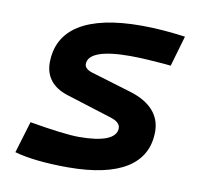

<svg xmlns="http://www.w3.org/2000/svg" viewBox="-65 -597 717 677"><g transform="rotate(10 293.0 -258.5)"><path d="M219.2 9.8C404.3 9.8 501 -51.3 501 -167.5C501 -226.1 462.9 -268.6 390.6 -290.5L248 -333.5C229.5 -338.9 218.8 -347.7 218.8 -359.9C218.8 -396 270 -415 368.2 -415C406.7 -415 457.5 -411.6 514.6 -406.2L546.4 -515.6C493.2 -522.9 439 -527.3 389.2 -527.3C194.3 -527.3 92.8 -463.9 92.8 -342.3C92.8 -294.4 119.6 -258.3 172.9 -241.2L338.9 -189C360.4 -182.1 372.6 -171.4 372.6 -157.2C372.6 -121.6 326.7 -102.5 239.3 -102.5C203.1 -102.5 142.1 -110.4 62.5 -124L28.3 -10.7C73.2 2.4 139.2 9.8 219.2 9.8Z"/></g></svg>

Font: Cascadia Mono PL SemiBold
Style: Italic
Weight: 600
Italic angle: -10°
Monospace: yes
Designer: Aaron Bell
Foundry: Saja Typeworks
Version: Version 2404.023